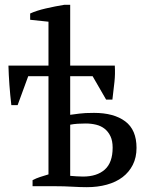

<svg xmlns="http://www.w3.org/2000/svg" viewBox="-20 -772 624 796"><path d="M271 -456V-296Q288 -298 309 -301Q330 -304 370 -304Q452 -304 499 -269Q546 -234 546 -159Q546 -119 530.5 -88.5Q515 -58 488 -37.5Q461 -17 423 -6.5Q385 4 340 4Q313 4 279.5 2Q246 0 208 0H115V-25Q130 -33 147 -38.5Q164 -44 181 -49V-456H97L53 -336H27Q22 -379 19 -420.5Q16 -462 15 -500H181V-682L105 -690V-716Q131 -728 170 -737Q209 -746 246 -752H271V-500H456Q458 -464 454.5 -432.5Q451 -401 446 -359H420L364 -456ZM271 -43Q284 -42 297 -41Q310 -40 324 -40Q382 -40 414.5 -69Q447 -98 447 -160Q447 -188 438 -207Q429 -226 414 -238Q399 -250 378.5 -255Q358 -260 335 -260Q319 -260 302.5 -259Q286 -258 271 -255Z"/></svg>

Font: PT Serif
Style: Regular
Weight: 400
Designer: A.Korolkova, O.Umpeleva, V.Yefimov
Foundry: ParaType Ltd
Version: Version 1.000W OFL; ttfautohint (v1.6)